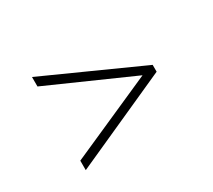

<svg xmlns="http://www.w3.org/2000/svg" viewBox="-80 -696 701 632"><g transform="rotate(-30 271.0 -380.0)"><path d="M89.5 -203V-239L407.5 -380L89.5 -521V-557L453.5 -393V-367Z"/></g></svg>

Font: Encode Sans SmExp Th
Style: Regular
Weight: 100
Width: 6
Designer: Multiple Designers
Foundry: Impallari Type
Version: Version 3.002; ttfautohint (v1.8.3) -l 8 -r 50 -G 200 -x 14 